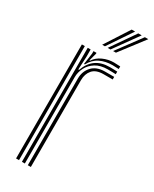

<svg xmlns="http://www.w3.org/2000/svg" viewBox="-200 -823 703 875"><g transform="rotate(30 151.5 -386.0)"><path d="M105.8 -527.8 114.2 -587V-600H129.8L130 -595.8L119 -554H122Q136.5 -577 164 -589.4Q191.5 -601.8 221.2 -601.8Q234 -601.8 254.5 -600.5V-586.8Q238.2 -588 222.2 -588Q184.5 -588 155.9 -573.9Q127.2 -559.8 110.2 -527.8ZM83.8 0V-600H99L99.2 -563L95.8 -493.2H99.8Q128.8 -574.2 215 -574.2Q225.8 -574.2 236.9 -573.9Q248 -573.5 254.5 -573.2V-559.5Q247.2 -560 235.5 -560.2Q223.8 -560.5 212.5 -560.5Q174 -560.5 148.9 -544.6Q123.8 -528.8 111.5 -504.5Q99.2 -480.2 99.2 -454.8V0ZM53 0V-600H68.5V0ZM114.8 0V-456Q114.8 -494.2 138.4 -519.9Q162 -545.5 206.2 -545.5H254.5V-531.8Q243.2 -531.8 230.6 -531.8Q218 -531.8 206.2 -531.8Q167 -531.8 148.9 -510.8Q130.8 -489.8 130.8 -457.2V0ZM133.8 -645 215.8 -772H233.8L148.2 -645ZM191.2 -645 285.2 -772H303.2L206.2 -645ZM162.5 -645 250.5 -772H268.5L177.2 -645Z"/></g></svg>

Font: Big Shoulders Inline Display Medium
Style: Regular
Weight: 500
Designer: Patric King
Foundry: XO Type Co
Version: Version 1.000